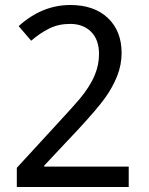

<svg xmlns="http://www.w3.org/2000/svg" viewBox="-20 -744 591 764"><path d="M492.2 0H46.9V-76.2L217.8 -262.2Q275.4 -324.7 296.4 -349.6Q317.4 -374.5 333 -399.4Q348.6 -424.3 357.4 -446Q366.2 -467.8 370.1 -487.8Q374 -507.8 374 -529.8Q374 -585.4 342.8 -617.2Q311.5 -648.9 258.8 -648.9Q212.4 -648.9 175 -630.1Q137.7 -611.3 104 -582L54.2 -640.1Q147.5 -724.1 259.8 -724.1Q354.5 -724.1 409.2 -672.4Q463.9 -620.6 463.9 -533.2Q463.9 -486.3 446.3 -441.7Q428.7 -397 397.5 -353.5Q366.2 -310.1 293 -231L155.8 -85V-81.1H492.2Z"/></svg>

Font: Noto Sans Gujarati UI
Style: Regular
Weight: 400
Designer: Monotype Design Team
Foundry: Monotype Imaging Inc.
Version: Version 1.03